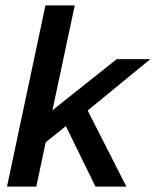

<svg xmlns="http://www.w3.org/2000/svg" viewBox="-20 -694 579 714"><path d="M6 0 149 -674H258L175 -284L414 -474H539L306 -283L450 0H335L225 -225L150 -165L115 0Z"/></svg>

Font: Kanit
Style: Italic
Weight: 400
Italic angle: -12°
Designer: Katatrad Team
Foundry: CadsonDemak
Version: Version 2.000; ttfautohint (v1.8.3)